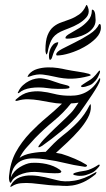

<svg xmlns="http://www.w3.org/2000/svg" viewBox="-20 -739 422 765"><path d="M377 -447Q372 -435 367.5 -427Q363 -419 351 -408Q346 -403 337.5 -399.5Q329 -396 321.5 -394Q314 -392 308.5 -392Q303 -392 303 -396Q303 -398 311.5 -403.5Q320 -409 323 -411Q335 -418 341.5 -422.5Q348 -427 352.5 -431.5Q357 -436 361.5 -441Q366 -446 373 -455Q378 -460 378.5 -456.5Q379 -453 377 -447ZM334 -436Q315 -431 299 -428.5Q283 -426 267 -425.5Q251 -425 233.5 -427Q216 -429 195 -434Q173 -439 150 -442Q127 -445 97 -434Q96 -434 93 -433Q90 -432 90 -433Q90 -435 92 -438Q94 -441 95 -443Q108 -458 128 -464Q148 -470 169.5 -470.5Q191 -471 210.5 -468Q230 -465 242 -462Q267 -457 291.5 -453.5Q316 -450 334 -445Q336 -444 340.5 -441.5Q345 -439 334 -436ZM257 -392Q257 -388 252.5 -387Q248 -386 247 -386Q241 -385 230 -385Q219 -385 208 -385Q197 -385 186 -386Q175 -387 169 -388Q134 -393 103.5 -388.5Q73 -384 56 -369Q51 -366 51 -369Q51 -371 52 -372Q52 -373 53 -374Q60 -389 71.5 -399.5Q83 -410 96 -416.5Q109 -423 122 -425.5Q135 -428 145 -427Q169 -424 194.5 -414.5Q220 -405 247 -399Q248 -399 252.5 -397Q257 -395 257 -392ZM377 -82Q378 -80 375.5 -76.5Q373 -73 371 -71Q359 -57 348 -51.5Q337 -46 321 -41Q313 -39 304.5 -38.5Q296 -38 288.5 -39Q281 -40 276 -41.5Q271 -43 272 -46Q273 -49 282 -51.5Q291 -54 296 -55Q306 -57 314 -58Q322 -59 332 -62Q352 -69 370 -81Q372 -83 374.5 -83Q377 -83 377 -82ZM360 -44Q334 -23 311.5 -13Q289 -3 268.5 0Q248 3 230 1.5Q212 0 197 0Q176 -1 153 -4Q130 -7 107 -9Q84 -11 63.5 -9Q43 -7 28 3Q23 6 22 5Q19 5 22 2Q22 1 23 -1Q36 -24 58.5 -32.5Q81 -41 106.5 -40Q132 -39 159 -33Q186 -27 208 -21Q236 -13 275.5 -19Q315 -25 360 -52Q366 -56 364 -51Q362 -46 360 -44ZM223 -53Q223 -51 218.5 -50Q214 -49 212 -49Q200 -48 175.5 -49.5Q151 -51 136 -53Q119 -55 102 -53.5Q85 -52 70 -47Q55 -42 44 -35Q33 -28 28 -19Q26 -16 24.5 -13Q23 -10 21 -11Q18 -13 16.5 -21Q15 -29 16 -38Q21 -92 43 -132.5Q65 -173 101 -211Q133 -244 165.5 -271Q198 -298 227 -326Q203 -327 180 -331.5Q157 -336 135 -339.5Q113 -343 92 -343.5Q71 -344 51 -338Q46 -336 42.5 -337.5Q39 -339 45 -344Q69 -366 94 -371.5Q119 -377 144 -374.5Q169 -372 194 -365.5Q219 -359 244 -358Q261 -357 278 -358.5Q295 -360 311.5 -366.5Q328 -373 343.5 -386Q359 -399 373 -422Q377 -428 378 -428Q379 -428 379 -424V-421Q378 -413 369 -397Q360 -381 347 -361.5Q334 -342 320.5 -322.5Q307 -303 297 -289Q285 -273 267 -255Q249 -237 228 -219.5Q207 -202 186 -186Q165 -170 148 -158Q146 -157 140.5 -154Q135 -151 133 -153Q132 -154 135 -159Q138 -164 140 -166Q145 -173 154.5 -183.5Q164 -194 175.5 -205Q187 -216 197.5 -226.5Q208 -237 216 -244Q232 -259 243 -269.5Q254 -280 262.5 -289Q271 -298 277.5 -307.5Q284 -317 293 -330Q288 -329 278 -328Q268 -327 263 -327Q232 -288 193.5 -256.5Q155 -225 119 -188Q104 -171 87 -152.5Q70 -134 58 -110Q75 -123 105 -128.5Q135 -134 162 -134Q179 -152 194.5 -167.5Q210 -183 230 -199Q264 -225 291 -253.5Q318 -282 336 -318Q340 -326 341 -323Q342 -320 342 -315Q343 -293 329.5 -268.5Q316 -244 295 -220Q274 -196 249 -172.5Q224 -149 203 -130Q208 -129 214 -128Q220 -127 225 -126Q251 -118 278 -106.5Q305 -95 322 -84Q329 -80 326 -77Q322 -73 314 -75Q272 -81 238.5 -89.5Q205 -98 162 -104Q136 -108 112.5 -108Q89 -108 70.5 -101Q52 -94 39.5 -77.5Q27 -61 23 -32Q34 -58 59 -73Q84 -88 104 -90Q135 -92 165 -85.5Q195 -79 218 -63Q219 -62 222.5 -58.5Q226 -55 223 -53ZM207 -570Q213 -572 212 -568Q211 -564 209 -559Q204 -550 201 -544.5Q198 -539 196 -534.5Q194 -530 192 -524.5Q190 -519 187 -509Q185 -504 183.5 -503Q182 -502 181 -501Q178 -499 176.5 -504Q175 -509 175 -517Q175 -523 176.5 -531Q178 -539 182 -547Q186 -555 192 -561.5Q198 -568 207 -570ZM170 -531Q167 -522 166 -522Q164 -522 162.5 -528Q161 -534 161 -539Q161 -577 169.5 -598.5Q178 -620 192.5 -632Q207 -644 225 -650Q243 -656 261 -663Q279 -670 295.5 -681.5Q312 -693 323 -717Q325 -722 328 -716Q331 -710 333 -701Q336 -683 323.5 -669Q311 -655 293 -644.5Q275 -634 255 -626.5Q235 -619 222 -613Q195 -600 184.5 -578.5Q174 -557 170 -531ZM204 -522Q204 -532 227 -544Q250 -556 279.5 -570.5Q309 -585 337 -603Q365 -621 375 -643H377Q381 -643 381.5 -637Q382 -631 382 -629Q382 -607 362.5 -587Q343 -567 315 -551.5Q287 -536 257.5 -527Q228 -518 208 -518Q204 -518 204 -522ZM241 -590Q243 -597 259.5 -606Q276 -615 295.5 -627Q315 -639 330.5 -656.5Q346 -674 346 -698Q346 -701 346.5 -701Q347 -701 352 -699Q358 -694 359.5 -680.5Q361 -667 361 -659Q361 -641 350 -627Q339 -613 322 -604Q305 -595 285 -590Q265 -585 248 -585Q246 -585 243 -585.5Q240 -586 241 -590Z"/></svg>

Font: Akronim
Style: Regular
Weight: 400
Designer: Grzegorz Klimczewski
Foundry: Fonty.PL
Version: Version 1.001